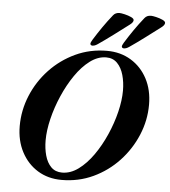

<svg xmlns="http://www.w3.org/2000/svg" viewBox="-58 -915 869 982"><g transform="rotate(5 376.0 -424.0)"><path d="M294 14Q225 14 171.8 -18.6Q118.6 -51.3 88.1 -109.3Q57.5 -167.4 57.5 -242.2Q57.5 -323.2 88.7 -398.8Q120 -474.5 176.1 -534.1Q232.3 -593.7 307.2 -628.9Q382.2 -664 469.6 -664Q538.6 -664 592.3 -631.4Q646 -598.7 676.5 -541.1Q706.9 -483.4 706.9 -407.8Q706.9 -327.6 675.3 -252Q643.6 -176.3 587.5 -116.3Q531.3 -56.3 456.4 -21.1Q381.4 14 294 14ZM293.7 -23.6Q337 -23.6 377.4 -53.2Q417.7 -82.8 452.4 -132Q487 -181.2 513 -240.4Q539 -299.6 553.4 -358.9Q567.8 -418.2 567.8 -468Q567.8 -510.9 557.4 -547.9Q547 -584.9 524.9 -607.6Q502.9 -630.3 468.3 -630.3Q425.3 -630.3 385 -600.2Q344.8 -570.1 310.7 -520.3Q276.5 -470.6 250.7 -411Q224.8 -351.4 210.3 -291.2Q195.8 -231 195.8 -181.2Q195.8 -139.1 205.8 -103.1Q215.8 -67.1 237.4 -45.3Q259.1 -23.6 293.7 -23.6ZM555.1 -683.9Q544.2 -683.9 542.5 -691.5Q541.7 -698.5 550.8 -713.1Q572.9 -748.8 595.7 -781.7Q618.5 -814.6 645 -847.7Q656.5 -862.3 677.8 -862.3Q685.6 -862.3 704.1 -858.1Q722.6 -853.8 737.8 -846.8Q753 -839.7 752.2 -831.1Q751.4 -820 735.1 -808Q698.7 -780.4 657.8 -749.8Q616.9 -719.2 579.7 -693.7Q571 -687.9 564.5 -685.9Q557.9 -683.9 555.1 -683.9ZM393.6 -683.9Q382.7 -683.9 381 -691.5Q380.2 -698.5 389.3 -713.1Q411.4 -748.8 434.2 -781.7Q457 -814.6 483.5 -847.7Q495 -862.3 516.3 -862.3Q524.1 -862.3 542.6 -858.1Q561.1 -853.8 576.3 -846.8Q591.5 -839.7 590.7 -831.1Q589.8 -820 573.6 -808Q537.2 -780.4 496.3 -749.8Q455.3 -719.2 418.1 -693.7Q409.5 -687.9 403 -685.9Q396.4 -683.9 393.6 -683.9Z"/></g></svg>

Font: EB Garamond
Style: Italic
Weight: 400
Italic angle: -17.2°
Designer: Georg Duffner and Octavio Pardo
Foundry: Georg Duffner
Version: Version 1.001